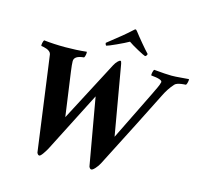

<svg xmlns="http://www.w3.org/2000/svg" viewBox="-119 -979 1181 1121"><g transform="rotate(15 471.0 -418.5)"><path d="M565.9 -846.7Q568.8 -846.7 576.7 -836.9Q593.3 -814.9 623.5 -778.8Q653.8 -742.7 670.4 -725.6Q668 -712.9 658.7 -710Q649.4 -712.4 610.4 -733.6Q571.3 -754.9 552.2 -768.6Q528.3 -754.9 482.4 -733.9Q436.5 -712.9 424.3 -710Q421.4 -711.4 419.2 -716.6Q417 -721.7 417.5 -725.6Q515.6 -802.2 552.2 -836.9Q562 -846.7 565.9 -846.7ZM194.8 -639.6Q260.7 -639.6 323.7 -646.5Q326.2 -642.1 323.7 -628.7Q321.3 -615.2 316.9 -610.4Q258.3 -605.5 258.3 -572.3Q258.3 -553.2 264.2 -510.7L301.3 -245.1Q458.5 -546.9 492.7 -610.4Q500.5 -625 510.7 -635.7Q521 -646.5 527.8 -646.5Q532.7 -646.5 535.6 -630.9L608.9 -209Q740.7 -477.5 756.3 -508.8Q759.3 -515.1 765.6 -528.6Q772 -542 776.1 -550.3Q780.3 -558.6 784.2 -569.1Q788.1 -579.6 789.6 -586.9Q792.5 -604.5 723.1 -610.4Q721.2 -615.2 724.1 -628.7Q727.1 -642.1 731 -646.5Q804.7 -639.6 837.4 -639.6Q860.4 -639.6 894.5 -642.8Q928.7 -646 940.9 -646.5Q943.4 -642.1 940.4 -628.7Q937.5 -615.2 933.1 -610.4Q932.1 -610.4 926.5 -609.9Q920.9 -609.4 917 -609.1Q913.1 -608.9 906.5 -607.9Q899.9 -606.9 894.8 -605.7Q889.6 -604.5 884 -602.8Q878.4 -601.1 874 -598.6Q869.6 -596.2 866.7 -592.8Q835.4 -558.1 813 -511.7Q736.8 -358.4 572.8 -39.1Q563 -20.5 548.8 -4.9Q534.7 10.7 526.9 10.7Q518.1 10.7 512.2 -2.9L440.9 -408.2Q326.7 -183.1 254.4 -43Q246.1 -27.3 232.7 -8.3Q219.2 10.7 212.4 10.7Q203.6 10.7 197.8 -2.9L130.4 -498Q128.9 -513.2 119.6 -576.2Q118.2 -585 110.4 -592Q102.5 -599.1 91.8 -602.8Q81.1 -606.4 73.2 -608.2Q65.4 -609.9 59.1 -610.4Q56.2 -615.2 59.1 -628.4Q62 -641.6 65.9 -646.5Q126 -639.6 194.8 -639.6Z"/></g></svg>

Font: Amiri
Style: Bold Slanted
Weight: 700
Italic angle: 9°
Designer: Khaled Hosny
Version: Version 000.107